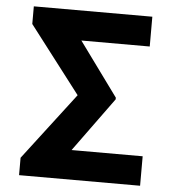

<svg xmlns="http://www.w3.org/2000/svg" viewBox="-52 -773 744 821"><g transform="rotate(5 320.0 -362.5)"><path d="M568.8 -724.6V-596.7H275.4L443.4 -366.2V-358.9L274.4 -126.5H579.6V0H60.1V-74.7L279.8 -362.3L60.1 -648.9V-724.6Z"/></g></svg>

Font: Inter Tight Stencil
Style: Bold
Weight: 700
Designer: Rasmus Andersson
Foundry: rsms
Version: Version 3.004;Glyphs 3.1.2 (3151)